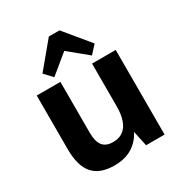

<svg xmlns="http://www.w3.org/2000/svg" viewBox="-185 -920 999 1061"><g transform="rotate(-30 314.5 -389.5)"><path d="M210 -215Q210 -159 231 -132.5Q252 -106 297 -106Q354 -106 383 -147.5Q412 -189 412 -270L462 -346V-287Q462 -142 405 -66Q348 10 240 10Q147 10 103 -40.5Q59 -91 59 -197V-540H210ZM563 0H445L412 -154V-540H563ZM147 -629 280 -789H348L480 -629L434 -579L271 -713H357L194 -579Z"/></g></svg>

Font: Pathway Extreme SemiCondensed
Style: Bold
Weight: 700
Width: 4
Version: Version 1.001;gftools[0.9.26]